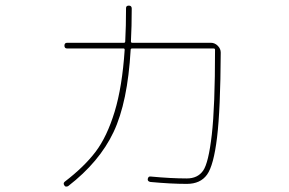

<svg xmlns="http://www.w3.org/2000/svg" viewBox="-20 -652 1040 691"><path d="M212.9 2Q283.2 -51.8 324.2 -106Q365.2 -160.2 392.6 -250Q419.9 -339.8 428.7 -472.7Q428.7 -477.5 424.8 -477.5H221.7Q211.9 -477.5 211.9 -487.8Q211.9 -498 221.7 -498H425.8Q430.7 -498 430.7 -502.9Q433.6 -557.6 433.6 -623Q433.6 -631.8 443.8 -631.8Q454.1 -631.8 454.1 -621.1Q454.1 -557.6 451.2 -502.9Q451.2 -498 456.1 -498H739.3Q752.9 -498 763.7 -487.3Q774.4 -476.6 774.4 -462.9Q773.4 -258.8 761.2 -157.7Q749 -56.6 725.1 -23.4Q701.2 9.8 652.3 9.8Q594.7 9.8 521.5 2.9Q510.7 1 511.7 -7.8Q513.7 -18.6 523.4 -16.6Q595.7 -9.8 652.3 -9.8Q691.4 -9.8 710.9 -37.6Q730.5 -65.4 742.2 -167Q753.9 -268.6 753.9 -472.7Q753.9 -477.5 749 -477.5H455.1Q450.2 -477.5 450.2 -472.7Q439.5 -284.2 388.7 -176.8Q337.9 -69.3 225.6 17.6Q222.7 19.5 218.3 19.5Q213.9 19.5 211.9 15.6Q206.1 7.8 212.9 2Z"/></svg>

Font: Rounded-X Mgen+ 1mn thin
Style: Regular
Weight: 100
Designer: [Source Han Sans]
Ryoko NISHIZUKA  (kana & ideographs); Paul D. Hunt (Latin, Greek & Cyrillic); Wenlong ZHANG  (bopomofo
Version: Version 1.059.20150602